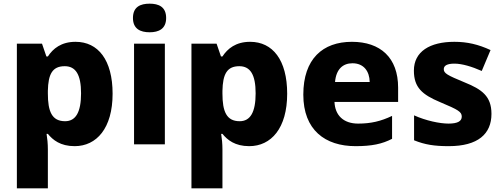

<svg xmlns="http://www.w3.org/2000/svg" viewBox="-20 -787 2739 1047"><path d="M392 -559C314 -559 269 -522 241 -479H233L209 -549H72V240H241V28C241 -4 238 -32 234 -57H241C268 -24 309 10 387 10C507 10 594 -88 594 -276C594 -460 515 -559 392 -559ZM333 -426C393 -426 422 -380 422 -278C422 -175 393 -126 335 -126C263 -126 241 -179 241 -277V-292C243 -382 265 -426 333 -426Z M796 -767C746 -767 705 -750 705 -689C705 -629 746 -611 796 -611C845 -611 886 -629 886 -689C886 -750 845 -767 796 -767ZM879 -549H711V0H879Z M1344 -559C1266 -559 1221 -522 1193 -479H1185L1161 -549H1024V240H1193V28C1193 -4 1190 -32 1186 -57H1193C1220 -24 1261 10 1339 10C1459 10 1546 -88 1546 -276C1546 -460 1467 -559 1344 -559ZM1285 -426C1345 -426 1374 -380 1374 -278C1374 -175 1345 -126 1287 -126C1215 -126 1193 -179 1193 -277V-292C1195 -382 1217 -426 1285 -426Z M1899 -559C1740 -559 1634 -466 1634 -271C1634 -78 1753 10 1919 10C2008 10 2064 -2 2118 -30V-155C2057 -126 2003 -113 1933 -113C1852 -113 1807 -159 1804 -231H2151V-309C2151 -473 2054 -559 1899 -559ZM1902 -442C1964 -442 1995 -398 1996 -340H1807C1813 -410 1850 -442 1902 -442Z M2660 -166C2660 -263 2607 -300 2513 -338C2419 -377 2400 -387 2400 -410C2400 -430 2420 -440 2458 -440C2499 -440 2553 -424 2607 -400L2655 -514C2588 -545 2528 -559 2458 -559C2324 -559 2237 -506 2237 -402C2237 -310 2282 -271 2380 -230C2480 -188 2498 -177 2498 -151C2498 -127 2477 -113 2426 -113C2378 -113 2302 -129 2238 -158V-22C2297 2 2349 10 2427 10C2587 10 2660 -57 2660 -166Z"/></svg>

Font: Noto Sans Arabic UI XBd
Style: Regular
Weight: 800
Designer: Monotype Design Team, Nadine Chahine and Nizar Qandah
Foundry: Monotype Imaging Inc.
Version: Version 2.010